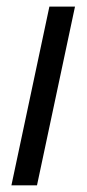

<svg xmlns="http://www.w3.org/2000/svg" viewBox="-20 -555 260 575"><path d="M14.2 0 127.9 -535.2H204.6L90.8 0Z"/></svg>

Font: Open Sans SemiCondensed
Style: Italic
Weight: 400
Width: 4
Italic angle: -12°
Designer: Monotype Design Team
Foundry: Monotype Imaging Inc.
Version: Version 3.000